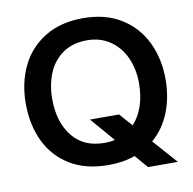

<svg xmlns="http://www.w3.org/2000/svg" viewBox="-89 -862 1021 1016"><g transform="rotate(-10 421.0 -354.0)"><path d="M670 -66 785 64H625L565 -6Q501 17 422 17Q300 17 215.5 -34.5Q131 -86 88.5 -175.5Q46 -265 46 -378Q46 -489 88.5 -578Q131 -667 216 -719.5Q301 -772 422 -772Q542 -772 626.5 -719.5Q711 -667 754 -577.5Q797 -488 797 -378Q797 -281 764.5 -200Q732 -119 670 -66ZM422 -102Q452 -102 477 -108L366 -237H522L583 -168Q618 -205 636.5 -260Q655 -315 655 -381Q655 -458 627 -519.5Q599 -581 546.5 -617Q494 -653 422 -653Q347 -653 294 -617Q241 -581 214.5 -518.5Q188 -456 188 -378Q188 -255 248.5 -178.5Q309 -102 422 -102Z"/></g></svg>

Font: Biryani
Style: Bold
Weight: 700
Designer: Dan Reynolds and Mathieu Reguer
Foundry: Dan Reynolds and Mathieu Reguer
Version: Version 1.004; ttfautohint (v1.1) -l 5 -r 5 -G 72 -x 0 -D la